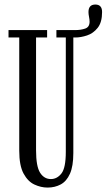

<svg xmlns="http://www.w3.org/2000/svg" viewBox="-20 -836 482 868"><path d="M195 12Q165 12 135.5 -1.8Q106 -15.5 86.5 -51.5Q67 -87.5 67 -154.5V-666.5H18.5V-700H193V-666.5H143V-156.5Q143 -84 161.2 -55.2Q179.5 -26.5 210 -26.5Q238 -26.5 257.8 -51.8Q277.5 -77 277.5 -149.5V-666.5H235V-700H320.5Q345 -700 365 -706.8Q385 -713.5 385 -738Q385 -747.5 382.5 -759.8Q380 -772 380 -781.5Q380 -815.5 411 -815.5Q441.5 -815.5 441.5 -781.5Q441.5 -735 421.5 -710Q401.5 -685 373.5 -675.8Q345.5 -666.5 320.5 -666.5H311.5V-144Q311.5 -84.5 296.2 -50.5Q281 -16.5 254.5 -2.2Q228 12 195 12Z"/></svg>

Font: Imbue 10pt
Style: Regular
Weight: 400
Designer: Tyler Finck
Foundry: Etcetera Type Company
Version: Version 1.102; ttfautohint (v1.8.3)